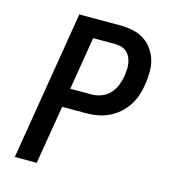

<svg xmlns="http://www.w3.org/2000/svg" viewBox="-109 -825 819 914"><g transform="rotate(15 300.0 -367.5)"><path d="M48 0 169 -735H371Q402 -735 432 -729Q462 -723 487 -707.5Q512 -692 529.5 -668Q547 -644 555.5 -615.5Q564 -587 563.5 -555.5Q563 -524 558 -493Q554 -466 545 -439Q536 -412 520 -387.5Q504 -363 481.5 -343.5Q459 -324 432.5 -311.5Q406 -299 378.5 -294Q351 -289 324 -289H204L156 0ZM219 -382H324Q348 -382 372 -391Q396 -400 413 -418.5Q430 -437 439.5 -460.5Q449 -484 453 -508Q455 -524 456 -540Q457 -556 454.5 -571Q452 -586 445.5 -600Q439 -614 428 -624Q417 -634 402 -638.5Q387 -643 371 -643H262Z"/></g></svg>

Font: Iosevka Aile Semibold
Style: Italic
Weight: 600
Italic angle: -9°
Designer: Belleve Invis
Foundry: Belleve Invis
Version: Version 31.1.0; ttfautohint (v1.8.4)